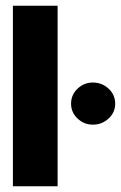

<svg xmlns="http://www.w3.org/2000/svg" viewBox="-20 -650 422 670"><path d="M25 0V-630H181V0ZM304 -215Q273 -215 250.5 -236.5Q228 -258 228 -288Q228 -319 250.5 -340.5Q273 -362 304 -362Q336 -362 359 -340.5Q382 -319 382 -288Q382 -258 359 -236.5Q336 -215 304 -215Z"/></svg>

Font: Alumni Sans Black
Style: Regular
Weight: 900
Designer: Robert E. Leuschke
Foundry: Robert E. Leuschke
Version: Version 1.018